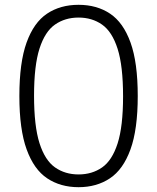

<svg xmlns="http://www.w3.org/2000/svg" viewBox="-20 -769 653 798"><path d="M306.5 9Q231.5 9 176.2 -27.8Q121 -64.5 90.8 -147.8Q60.5 -231 60.5 -370Q60.5 -509 90.5 -592.2Q120.5 -675.5 175.5 -712.2Q230.5 -749 306.5 -749Q382.5 -749 437.5 -712.2Q492.5 -675.5 522.5 -592.2Q552.5 -509 552.5 -370Q552.5 -231 522.2 -147.8Q492 -64.5 436.8 -27.8Q381.5 9 306.5 9ZM306.5 -44Q362.5 -44 404.2 -73Q446 -102 468.8 -172.8Q491.5 -243.5 491.5 -368.5Q491.5 -495 468.8 -566.2Q446 -637.5 404.2 -666.8Q362.5 -696 306.5 -696Q250.5 -696 208.8 -667Q167 -638 144.2 -567.2Q121.5 -496.5 121.5 -371.5Q121.5 -245 144.2 -173.8Q167 -102.5 208.8 -73.2Q250.5 -44 306.5 -44Z"/></svg>

Font: Encode Sans SC Condensed Thin Light
Style: Regular
Weight: 300
Version: Version 3.002